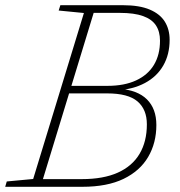

<svg xmlns="http://www.w3.org/2000/svg" viewBox="-47 -718 692 738"><path d="M297 -668.5 301 -698H425.5Q489 -698 528.5 -681.2Q568 -664.5 586.5 -634.8Q605 -605 605 -565Q605 -508.5 580.5 -466Q556 -423.5 510.2 -399Q464.5 -374.5 401 -370.5L410 -377Q481.5 -372 517.8 -336Q554 -300 554 -237.5Q554 -168.5 522.5 -114.8Q491 -61 428 -30.5Q365 0 269.5 0H88L100.5 -29.5H267Q350.5 -29.5 406 -54.5Q461.5 -79.5 489.5 -126.8Q517.5 -174 517.5 -240Q517.5 -297.5 481.5 -328.2Q445.5 -359 365 -359H199.5L212 -388H366Q431 -388 476.2 -409Q521.5 -430 544.8 -468.8Q568 -507.5 568 -561.5Q568 -596.5 552.5 -620.2Q537 -644 503 -656.2Q469 -668.5 413.5 -668.5ZM275.5 -668 178.5 -677.5 185 -698H322L109 0H-27L-21 -20.5L80.5 -30Z"/></svg>

Font: Newsreader 9pt ExtraLight
Style: Italic
Weight: 250
Italic angle: -17°
Designer: Hugues Gentile
Foundry: Production Type
Version: Version 1.003